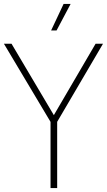

<svg xmlns="http://www.w3.org/2000/svg" viewBox="-31 -964 548 984"><path d="M228 0V-354L236 -326L-11 -740H28L252 -362H238L459 -740H497L254 -326L262 -354V0ZM231 -808 295 -944H331L259 -808Z"/></svg>

Font: Encode Sans SC Condensed Thin
Style: Regular
Weight: 100
Width: 3
Designer: Multiple Designers
Foundry: Impallari Type
Version: Version 3.002